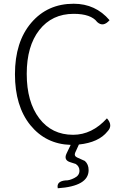

<svg xmlns="http://www.w3.org/2000/svg" viewBox="-20 -762 667 1027"><path d="M289 245Q281 208 330 203Q351 204 378 190Q405 177 405 151Q405 128 385 115L357 106Q319 95 336 59L358 13Q225 9 142 -93Q60 -195 60 -365Q60 -538 147 -640Q234 -742 374 -742Q491 -742 566 -654Q532 -615 500 -644Q467 -688 374 -688Q258 -688 190 -601Q123 -515 123 -367Q123 -217 190 -129Q257 -41 371 -41Q472 -41 552 -129Q586 -91 555 -59Q508 0 402 11L382 55Q375 72 392 80L434 99Q454 117 454 148Q454 234 289 245Z"/></svg>

Font: Swei Half Moon CJK SC
Style: Light
Weight: 300
Version: Version 2.071